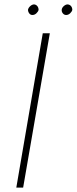

<svg xmlns="http://www.w3.org/2000/svg" viewBox="-20 -851 348 871"><path d="M174 -700 54 0H85L206 -700ZM260 -807Q259 -798 265 -790.5Q271 -783 280 -783Q290 -783 298 -790.5Q306 -798 308 -806Q308 -816 302.5 -823Q297 -830 287 -831Q278 -831 269.5 -823.5Q261 -816 260 -807ZM107 -807Q107 -798 112.5 -790.5Q118 -783 127 -783Q137 -783 145 -790.5Q153 -798 155 -806Q155 -816 149.5 -823Q144 -830 135 -831Q126 -831 117.5 -823.5Q109 -816 107 -807Z"/></svg>

Font: Jost ExtraLight
Style: Italic
Weight: 250
Italic angle: -5°
Version: Version 3.710